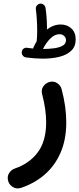

<svg xmlns="http://www.w3.org/2000/svg" viewBox="-20 -740 436 1054"><path d="M99.6 -455.1Q100.6 -466.3 109.4 -472.9Q118.2 -479.5 128.9 -477.5Q146 -475.1 161.6 -473.6Q162.1 -476.6 163.6 -479.5Q171.9 -497.6 181.2 -513.2Q181.2 -514.6 181.6 -517.6Q183.1 -528.8 183.6 -543Q184.1 -557.1 184.1 -573.7Q184.1 -604 181.9 -636.5Q179.7 -668.9 176.8 -690.4Q175.3 -701.2 182.6 -709.7Q189.9 -718.3 199.2 -719.7Q211.4 -721.2 220 -713.9Q228.5 -706.5 230 -695.8Q233.4 -673.8 235.6 -645.5Q237.8 -617.2 237.8 -593.3Q237.8 -585.4 237.8 -578.1Q273.9 -605.5 313 -605.5Q349.1 -605.5 372.3 -583.5Q395.5 -561.5 395.5 -523.9Q395.5 -484.4 370.8 -461.2Q346.2 -438 305.2 -428Q264.2 -418 214.8 -418Q172.4 -418 122.1 -424.8Q111.3 -426.8 104.7 -435.5Q98.1 -444.3 99.6 -455.1ZM306.6 -552.2Q280.3 -552.2 256.8 -529.1Q233.4 -505.9 215.8 -471.2Q217.3 -471.2 218.8 -471.2Q247.6 -471.2 275.9 -474.9Q304.2 -478.5 323.2 -488.8Q342.3 -499 342.3 -519Q342.3 -532.2 332.5 -542.2Q322.8 -552.2 306.6 -552.2ZM245.6 -288.1Q272.5 -297.9 293 -284.2Q313.5 -270.5 318.4 -250Q343.8 -153.8 343.8 -68.4Q343.8 26.4 312.5 98.1Q281.2 169.9 225.3 218.3Q169.4 266.6 96.2 291Q71.3 299.3 51.3 287.1Q31.2 274.9 25.4 255.4Q17.6 229.5 29.8 210.7Q42 191.9 60.1 185.5Q141.1 158.2 187.3 96.4Q233.4 34.7 233.4 -68.4Q233.4 -138.7 211.4 -222.7Q205.1 -247.1 217 -264.4Q229 -281.7 245.6 -288.1Z"/></svg>

Font: Mikhak-FD SemiBold
Style: Regular
Weight: 600
Designer: Amin Abedi
Version: Version 3.2